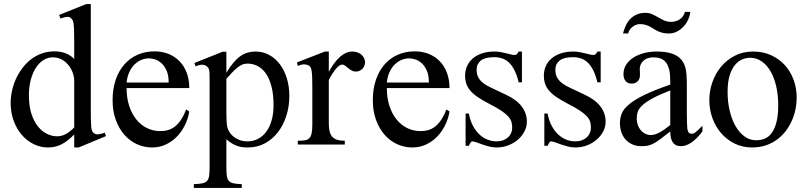

<svg xmlns="http://www.w3.org/2000/svg" viewBox="-20 -715 3997 950"><path d="M369.1 14.6H347.2V-49.8Q317.4 -18.6 286.6 -2Q255.9 14.6 216.8 14.6Q179.7 14.6 146.2 -2Q112.8 -18.6 87.6 -47.9Q62.5 -77.1 47.6 -117.4Q32.7 -157.7 32.7 -205.1Q32.7 -233.9 39.1 -264.2Q45.4 -294.4 58.1 -322.8Q70.8 -351.1 89.4 -376.2Q107.9 -401.4 131.8 -420.2Q155.8 -439 185.5 -450Q215.3 -460.9 250 -460.9Q279.3 -460.9 303.5 -451.9Q327.6 -442.9 347.2 -423.3V-506.3Q347.2 -543.5 346.4 -564.9Q345.7 -586.4 344 -598.4Q342.3 -610.4 339.4 -615.2Q336.4 -620.1 332 -624.5Q323.7 -632.8 311.3 -631.6Q298.8 -630.4 279.3 -623.5L272.5 -641.1L406.7 -694.8H429.2V-177.2Q429.2 -141.1 429.7 -119.4Q430.2 -97.7 431.6 -85Q433.1 -72.3 436 -66.4Q439 -60.5 444.3 -56.6Q453.1 -49.3 466.1 -50.3Q479 -51.3 498.5 -58.6L504.4 -41.5ZM347.2 -315.9Q347.2 -334.5 340.1 -354.5Q333 -374.5 319.8 -391.4Q306.6 -408.2 287.6 -419.4Q268.6 -430.7 244.1 -431.2Q219.2 -432.1 197.3 -419.2Q175.3 -406.2 158.9 -381.8Q142.6 -357.4 132.8 -322.3Q123 -287.1 123 -244.1Q123 -189.9 135.7 -151.4Q148.4 -112.8 168.5 -88.4Q188.5 -64 212.9 -52.5Q237.3 -41 260.7 -40.5Q284.2 -40.5 305.2 -51.5Q326.2 -62.5 347.2 -84.5Z M916.5 -163.6Q911.6 -130.9 896.5 -98.9Q881.3 -66.9 857.9 -41.7Q834.5 -16.6 802.7 -1Q771 14.6 732.4 14.6Q692.9 14.6 657.2 -1.7Q621.6 -18.1 595 -48.6Q568.4 -79.1 552.7 -122.3Q537.1 -165.5 537.1 -218.8Q537.1 -275.4 552.5 -320.3Q567.9 -365.2 595.5 -396.5Q623 -427.7 661.1 -444.3Q699.2 -460.9 744.6 -460.9Q781.7 -460.9 813.2 -448.5Q844.7 -436 867.7 -412.6Q890.6 -389.2 903.6 -355.5Q916.5 -321.8 916.5 -279.3H606.4Q606.4 -229.5 619.6 -189.9Q632.8 -150.4 655.3 -123Q677.7 -95.7 707.3 -81.3Q736.8 -66.9 769.5 -66.4Q791.5 -65.9 810.3 -71Q829.1 -76.2 845.2 -88.6Q861.3 -101.1 875.2 -121.8Q889.2 -142.6 900.9 -173.3ZM814.5 -306.6Q814.5 -343.8 803.7 -366.9Q793 -390.1 777.8 -403.3Q762.7 -416.5 746.1 -421.4Q729.5 -426.3 717.3 -426.3Q697.8 -426.3 679 -418.5Q660.2 -410.6 645 -395.5Q629.9 -380.4 619.6 -357.9Q609.4 -335.4 606.4 -306.6Z M1411.6 -240.7Q1411.6 -188 1396.7 -141.6Q1381.8 -95.2 1354.7 -60.3Q1327.6 -25.4 1290 -5.4Q1252.4 14.6 1206.5 14.6Q1195.8 14.6 1183.6 13.7Q1171.4 12.7 1158.2 8.5Q1145 4.4 1130.4 -3.7Q1115.7 -11.7 1100.1 -25.9V109.4Q1100.1 135.7 1101.8 152.3Q1103.5 168.9 1111.1 178.5Q1118.7 188 1134 191.7Q1149.4 195.3 1176.3 196.3V214.8H939V196.3Q966.3 195.3 981.9 191.9Q997.6 188.5 1005.4 179Q1013.2 169.4 1015.1 152.3Q1017.1 135.3 1017.1 107.4V-315.9Q1017.1 -334.5 1016.8 -346.4Q1016.6 -358.4 1015.1 -366.5Q1013.7 -374.5 1010.3 -379.4Q1006.8 -384.3 1001 -388.7Q993.2 -394 981.2 -394.8Q969.2 -395.5 947.8 -386.7L941.9 -403.3L1081.5 -459H1100.1V-354.5Q1117.2 -383.8 1134.3 -404.1Q1151.4 -424.3 1168.9 -436.8Q1186.5 -449.2 1205.1 -454.6Q1223.6 -460 1244.1 -460Q1281.2 -460 1312 -443.1Q1342.8 -426.3 1365 -396.7Q1387.2 -367.2 1399.4 -327.1Q1411.6 -287.1 1411.6 -240.7ZM1333.5 -194.3Q1333.5 -248.5 1323.2 -287.6Q1313 -326.7 1295.4 -351.6Q1277.8 -376.5 1254.4 -388.4Q1231 -400.4 1204.6 -400.4Q1189.9 -400.4 1177.5 -394.8Q1165 -389.2 1152.8 -379.2Q1140.6 -369.1 1127.9 -355.5Q1115.2 -341.8 1100.1 -325.2V-157.7Q1100.1 -105.5 1104.5 -86.4Q1107.9 -73.7 1115.7 -61Q1123.5 -48.3 1136.2 -38.3Q1148.9 -28.3 1166 -22Q1183.1 -15.6 1204.6 -15.6Q1233.4 -15.6 1257.1 -28.1Q1280.8 -40.5 1297.6 -63.5Q1314.5 -86.4 1324 -119.6Q1333.5 -152.8 1333.5 -194.3Z M1786.1 -406.2Q1786.1 -397.5 1782.7 -389.2Q1779.3 -380.9 1773.2 -374.8Q1767.1 -368.7 1759 -364.7Q1751 -360.8 1741.7 -360.8Q1729.5 -360.8 1720 -366.2Q1710.4 -371.6 1702.6 -378.2Q1694.8 -384.8 1687.5 -390.1Q1680.2 -395.5 1672.4 -395.5Q1660.2 -395.5 1642.8 -375.2Q1625.5 -355 1606.9 -319.3V-104Q1606.9 -83 1610.4 -66.9Q1613.8 -50.8 1622.6 -40Q1631.3 -29.3 1646.7 -23.9Q1662.1 -18.6 1686 -18.6V0H1453.6V-18.6Q1474.6 -18.6 1488.5 -20.8Q1502.4 -22.9 1510.5 -31.2Q1518.6 -39.6 1522 -56.2Q1525.4 -72.8 1525.4 -101.1V-274.4Q1525.4 -309.6 1524.7 -330.3Q1523.9 -351.1 1522.2 -362.8Q1520.5 -374.5 1517.6 -379.9Q1514.6 -385.3 1510.7 -389.6Q1500 -395.5 1487.1 -396.5Q1474.1 -397.5 1453.6 -388.7L1449.2 -406.2L1587.9 -460H1606.9V-359.9Q1662.6 -460 1722.7 -460Q1735.8 -460 1747.6 -456.1Q1759.3 -452.1 1767.8 -445.1Q1776.4 -438 1781.2 -428Q1786.1 -418 1786.1 -406.2Z M2204.1 -163.6Q2199.2 -130.9 2184.1 -98.9Q2168.9 -66.9 2145.5 -41.7Q2122.1 -16.6 2090.3 -1Q2058.6 14.6 2020 14.6Q1980.5 14.6 1944.8 -1.7Q1909.2 -18.1 1882.6 -48.6Q1856 -79.1 1840.3 -122.3Q1824.7 -165.5 1824.7 -218.8Q1824.7 -275.4 1840.1 -320.3Q1855.5 -365.2 1883.1 -396.5Q1910.6 -427.7 1948.7 -444.3Q1986.8 -460.9 2032.2 -460.9Q2069.3 -460.9 2100.8 -448.5Q2132.3 -436 2155.3 -412.6Q2178.2 -389.2 2191.2 -355.5Q2204.1 -321.8 2204.1 -279.3H1894Q1894 -229.5 1907.2 -189.9Q1920.4 -150.4 1942.9 -123Q1965.3 -95.7 1994.9 -81.3Q2024.4 -66.9 2057.1 -66.4Q2079.1 -65.9 2097.9 -71Q2116.7 -76.2 2132.8 -88.6Q2148.9 -101.1 2162.8 -121.8Q2176.8 -142.6 2188.5 -173.3ZM2102.1 -306.6Q2102.1 -343.8 2091.3 -366.9Q2080.6 -390.1 2065.4 -403.3Q2050.3 -416.5 2033.7 -421.4Q2017.1 -426.3 2004.9 -426.3Q1985.4 -426.3 1966.6 -418.5Q1947.8 -410.6 1932.6 -395.5Q1917.5 -380.4 1907.2 -357.9Q1897 -335.4 1894 -306.6Z M2586.9 -112.8Q2586.9 -87.4 2574.7 -64.2Q2562.5 -41 2542 -23.4Q2521.5 -5.9 2494.4 4.4Q2467.3 14.6 2437.5 14.6Q2419.4 14.6 2402.6 10.5Q2385.7 6.3 2370.4 1Q2355 -4.4 2341.6 -9.3Q2328.1 -14.2 2316.9 -15.6Q2311.5 -15.6 2307.1 -7.8Q2302.7 0 2299.8 6.3H2283.7V-153.3H2299.8Q2306.2 -119.1 2319.6 -93.5Q2333 -67.9 2351.3 -50.5Q2369.6 -33.2 2391.6 -24.4Q2413.6 -15.6 2437.5 -15.6Q2455.6 -15.6 2469.7 -21Q2483.9 -26.4 2493.7 -35.4Q2503.4 -44.4 2508.8 -56.4Q2514.2 -68.4 2514.2 -81.5Q2514.6 -98.1 2510.5 -112.1Q2506.3 -126 2494.1 -139.4Q2481.9 -152.8 2459.7 -167.7Q2437.5 -182.6 2400.9 -201.2Q2365.2 -219.7 2342 -235.8Q2318.8 -252 2305.4 -268.6Q2292 -285.2 2286.6 -302.7Q2281.2 -320.3 2281.2 -340.8Q2281.2 -365.7 2290.8 -387.5Q2300.3 -409.2 2318.8 -425.3Q2337.4 -441.4 2364.5 -450.7Q2391.6 -460 2426.8 -460Q2441.9 -460 2456.8 -457.3Q2471.7 -454.6 2484.9 -451.4Q2498 -448.2 2508.3 -445.6Q2518.6 -442.9 2524.4 -442.9Q2531.2 -442.9 2535.9 -445.6Q2540.5 -448.2 2546.4 -460H2562.5V-307.6H2546.4Q2537.6 -343.8 2525.4 -367.7Q2513.2 -391.6 2498 -405.8Q2482.9 -419.9 2464.6 -426Q2446.3 -432.1 2425.3 -432.1Q2380.4 -432.1 2359.6 -415.8Q2338.9 -399.4 2338.4 -373.5Q2337.9 -360.4 2340.6 -347.9Q2343.3 -335.4 2351.3 -324Q2359.4 -312.5 2373.8 -301.8Q2388.2 -291 2411.6 -280.3L2483.9 -246.1Q2534.7 -222.7 2560.8 -189Q2586.9 -155.3 2586.9 -112.8Z M2976.6 -112.8Q2976.6 -87.4 2964.4 -64.2Q2952.1 -41 2931.6 -23.4Q2911.1 -5.9 2884 4.4Q2856.9 14.6 2827.1 14.6Q2809.1 14.6 2792.2 10.5Q2775.4 6.3 2760 1Q2744.6 -4.4 2731.2 -9.3Q2717.8 -14.2 2706.5 -15.6Q2701.2 -15.6 2696.8 -7.8Q2692.4 0 2689.5 6.3H2673.3V-153.3H2689.5Q2695.8 -119.1 2709.2 -93.5Q2722.7 -67.9 2741 -50.5Q2759.3 -33.2 2781.2 -24.4Q2803.2 -15.6 2827.1 -15.6Q2845.2 -15.6 2859.4 -21Q2873.5 -26.4 2883.3 -35.4Q2893.1 -44.4 2898.4 -56.4Q2903.8 -68.4 2903.8 -81.5Q2904.3 -98.1 2900.1 -112.1Q2896 -126 2883.8 -139.4Q2871.6 -152.8 2849.4 -167.7Q2827.1 -182.6 2790.5 -201.2Q2754.9 -219.7 2731.7 -235.8Q2708.5 -252 2695.1 -268.6Q2681.6 -285.2 2676.3 -302.7Q2670.9 -320.3 2670.9 -340.8Q2670.9 -365.7 2680.4 -387.5Q2689.9 -409.2 2708.5 -425.3Q2727.1 -441.4 2754.2 -450.7Q2781.2 -460 2816.4 -460Q2831.5 -460 2846.4 -457.3Q2861.3 -454.6 2874.5 -451.4Q2887.7 -448.2 2897.9 -445.6Q2908.2 -442.9 2914.1 -442.9Q2920.9 -442.9 2925.5 -445.6Q2930.2 -448.2 2936 -460H2952.1V-307.6H2936Q2927.2 -343.8 2915 -367.7Q2902.8 -391.6 2887.7 -405.8Q2872.6 -419.9 2854.2 -426Q2835.9 -432.1 2814.9 -432.1Q2770 -432.1 2749.3 -415.8Q2728.5 -399.4 2728 -373.5Q2727.5 -360.4 2730.2 -347.9Q2732.9 -335.4 2741 -324Q2749 -312.5 2763.4 -301.8Q2777.8 -291 2801.3 -280.3L2873.5 -246.1Q2924.3 -222.7 2950.4 -189Q2976.6 -155.3 2976.6 -112.8Z M3296.4 -267.6Q3239.7 -245.6 3206.8 -227.3Q3173.8 -209 3156.7 -192.4Q3139.6 -175.8 3135 -160.4Q3130.4 -145 3130.4 -128.9Q3130.4 -111.3 3135.7 -96.7Q3141.1 -82 3150.1 -71Q3159.2 -60.1 3171.6 -53.7Q3184.1 -47.4 3198.2 -46.9Q3217.3 -45.9 3241.5 -58.6Q3265.6 -71.3 3296.4 -96.2ZM3455.6 -64.5Q3400.4 8.3 3348.6 8.3Q3337.9 8.3 3328.4 4.9Q3318.8 1.5 3311.8 -6.8Q3304.7 -15.1 3300.5 -29.1Q3296.4 -43 3296.4 -64.5Q3267.1 -41.5 3247.8 -27.1Q3228.5 -12.7 3213.6 -4.9Q3198.7 2.9 3185.3 5.6Q3171.9 8.3 3154.3 8.3Q3130.4 8.3 3110.8 0.2Q3091.3 -7.8 3077.1 -22.7Q3063 -37.6 3055.2 -58.8Q3047.4 -80.1 3047.4 -106Q3047.4 -130.9 3056.4 -153.3Q3065.4 -175.8 3092.3 -198.5Q3119.1 -221.2 3168 -245.1Q3216.8 -269 3296.4 -296.4V-314.9Q3296.4 -347.2 3291.3 -369.1Q3286.1 -391.1 3275.9 -405Q3265.6 -418.9 3249.8 -425Q3233.9 -431.2 3212.9 -431.2Q3182.1 -431.2 3164.6 -415.3Q3147 -399.4 3145.5 -376.5L3146.5 -347.2Q3147.5 -326.2 3136 -313.7Q3124.5 -301.3 3106 -301.3Q3086.4 -301.3 3075.7 -313.7Q3064.9 -326.2 3064.9 -348.1Q3064.9 -374.5 3078.4 -395.3Q3091.8 -416 3114.5 -430.4Q3137.2 -444.8 3166.7 -452.4Q3196.3 -460 3228.5 -460Q3276.9 -460 3306.4 -449.2Q3335.9 -438.5 3352.1 -418.7Q3368.2 -398.9 3373.3 -370.8Q3378.4 -342.8 3378.4 -307.6V-155.3Q3378.4 -124 3379.4 -104Q3380.4 -84 3380.9 -77.1Q3383.3 -64 3388.2 -58.6Q3393.1 -53.2 3402.3 -53.2Q3406.7 -53.2 3410.4 -54.2Q3414.1 -55.2 3419.7 -59.3Q3425.3 -63.5 3433.6 -71.3Q3441.9 -79.1 3455.6 -92.8ZM3395.5 -656.2Q3393.6 -636.2 3384.5 -616.9Q3375.5 -597.7 3361.3 -582.8Q3347.2 -567.9 3328.9 -558.6Q3310.5 -549.3 3289.6 -549.3Q3271.5 -549.3 3258.1 -552.7Q3244.6 -556.2 3233.9 -561.3Q3223.1 -566.4 3214.1 -572.5Q3205.1 -578.6 3195.1 -583.7Q3185.1 -588.9 3173.1 -592.3Q3161.1 -595.7 3145 -595.7Q3135.3 -595.7 3125.5 -591.6Q3115.7 -587.4 3107.9 -580.8Q3100.1 -574.2 3094.7 -565.9Q3089.4 -557.6 3088.4 -549.3H3062.5Q3067.9 -570.8 3076.9 -589.6Q3085.9 -608.4 3099.4 -622.1Q3112.8 -635.7 3131.3 -643.6Q3149.9 -651.4 3173.3 -651.4Q3192.4 -651.4 3207.3 -644.5Q3222.2 -637.7 3236.6 -629.2Q3251 -620.6 3266.1 -613.8Q3281.2 -606.9 3300.3 -606.9Q3312 -606.9 3323.2 -610.1Q3334.5 -613.3 3343.8 -619.6Q3353 -626 3359.6 -635.3Q3366.2 -644.5 3369.1 -656.2Z M3921.9 -231.9Q3921.9 -203.1 3915.8 -173.6Q3909.7 -144 3897.5 -116.7Q3885.3 -89.4 3866.7 -65.4Q3848.1 -41.5 3823.7 -23.7Q3799.3 -5.9 3768.6 4.4Q3737.8 14.6 3701.2 14.6Q3654.3 14.6 3615.5 -4.4Q3576.7 -23.4 3548.6 -55.7Q3520.5 -87.9 3505.1 -130.4Q3489.7 -172.9 3489.7 -219.2Q3489.7 -264.6 3504.6 -307.9Q3519.5 -351.1 3547.6 -384.8Q3575.7 -418.5 3615.7 -439.2Q3655.8 -460 3706.1 -460Q3754.4 -460 3793.9 -442.4Q3833.5 -424.8 3862.1 -394Q3890.6 -363.3 3906.2 -321.5Q3921.9 -279.8 3921.9 -231.9ZM3830.6 -194.3Q3830.6 -244.1 3820.8 -287.1Q3811 -330.1 3793 -361.6Q3774.9 -393.1 3749 -411.1Q3723.1 -429.2 3690.9 -429.2Q3671.9 -429.2 3652.1 -420.9Q3632.3 -412.6 3616.2 -393.1Q3600.1 -373.5 3590.1 -341.1Q3580.1 -308.6 3580.1 -259.8Q3580.1 -211.9 3590.1 -168.5Q3600.1 -125 3618.7 -92.3Q3637.2 -59.6 3663.3 -40.3Q3689.5 -21 3721.7 -21Q3746.1 -21 3766.1 -30Q3786.1 -39.1 3800.3 -59.6Q3814.5 -80.1 3822.5 -113.3Q3830.6 -146.5 3830.6 -194.3Z"/></svg>

Font: Doulos SIL Phon
Style: Regular
Weight: 400
Designer: Walt Agee, Victor Gaultney, Peter Martin, Debbi Hosken, Becca Hirsbrunner
Foundry: SIL International
Version: Version 5.000